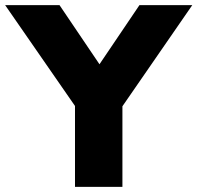

<svg xmlns="http://www.w3.org/2000/svg" viewBox="-61 -725 766 745"><path d="M230 0V-360L268 -259L-41 -705H170L343 -449H307L480 -705H685L377 -259L414 -360V0Z"/></svg>

Font: Nunito Sans 12pt ExtraLight Black
Style: Regular
Weight: 900
Version: Version 3.101;gftools[0.9.27]